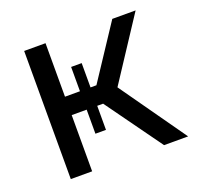

<svg xmlns="http://www.w3.org/2000/svg" viewBox="-98 -629 761 735"><g transform="rotate(-20 282.5 -261.0)"><path d="M71 0V-522H158V-304H219V-403H262V-304H286L430 -522H525L359 -269L549 0H451L286 -229H262V-131H219V-229H158V0Z"/></g></svg>

Font: YasnoRaleway Medium
Style: Regular
Weight: 500
Designer: Matt McInerney, Pablo Impallari, Rodrigo Fuenzalida
Foundry: Matt McInerney, Pablo Impallari, Rodrigo Fuenzalida
Version: Version 4.026